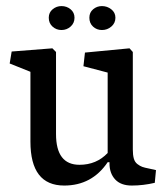

<svg xmlns="http://www.w3.org/2000/svg" viewBox="-20 -587 542 619"><path d="M308.6 -567.4Q325.7 -567.4 338.9 -556.9Q352.1 -546.4 352.1 -529.8Q352.1 -512.7 339.1 -501.5Q326.2 -490.2 308.6 -490.2Q292 -490.2 280 -501.2Q268.1 -512.2 268.1 -529.8Q268.1 -546.9 280.3 -557.1Q292.5 -567.4 308.6 -567.4ZM178.2 -567.4Q195.3 -567.4 207.8 -556.9Q220.2 -546.4 220.2 -529.8Q220.2 -512.7 207.8 -501.5Q195.3 -490.2 178.2 -490.2Q161.6 -490.2 149.4 -501.2Q137.2 -512.2 137.2 -529.8Q137.2 -546.9 149.7 -557.1Q162.1 -567.4 178.2 -567.4ZM333 -64H327.1Q276.4 11.2 187 11.2Q78.1 11.2 78.1 -130.4V-355.5L11.2 -382.3L17.6 -420.9L148.9 -431.2L160.6 -419.4V-154.8Q160.6 -55.7 236.3 -55.7Q291 -55.7 327.1 -93.8V-353L249 -373.5L253.9 -417.5L397.5 -431.2L408.2 -419.4V-105Q408.2 -87.4 411.4 -75.9Q414.6 -64.5 422.9 -58.1Q431.2 -51.8 438.5 -49.1Q445.8 -46.4 460.9 -43.5L482.9 -38.6L479 2.4Q441.9 11.2 404.8 11.2Q369.6 11.2 351.3 -8.5Q333 -28.3 333 -60.1Z"/></svg>

Font: Neuton
Style: Regular
Weight: 400
Designer: Brian M Zick
Version: Version 1.3